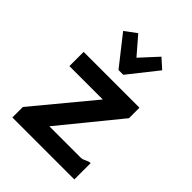

<svg xmlns="http://www.w3.org/2000/svg" viewBox="-203 -804 907 907"><g transform="rotate(45 250.0 -351.0)"><path d="M62 -362H285L43 -70V0H457V-109C438 -109 429 -96 408 -94H196L435 -387V-457H62ZM338 -701 258 -614 182 -702 124 -659 239 -513H271L386 -658Z"/></g></svg>

Font: Inconsolata
Style: Bold
Weight: 700
Monospace: yes
Designer: Raph Levien, Kirill Tkachev(cyreal.org)
Foundry: Raph Levien, Kirill Tkachev(cyreal.org)
Version: Version 1.014